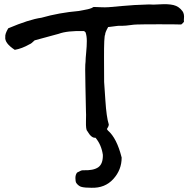

<svg xmlns="http://www.w3.org/2000/svg" viewBox="-20 -626 897 909"><path d="M341 240Q337 233 337 217Q337 201 345 191Q348 190 353 187Q358 184 363 182Q368 180 373 180Q422 182 445 166Q468 150 467 107Q460 59 432 26Q413 29 393 -6Q386 -12 387 -51.5Q388 -91 387 -97Q387 -116 384.5 -217Q382 -318 385 -333Q385 -347 388 -377.5Q391 -408 391 -432Q391 -456 385 -473Q380 -478 378 -479Q298 -481 258 -466L144 -435Q128 -419 119 -416Q84 -396 50 -390Q1 -422 5 -451Q3 -465 19 -492Q118 -534 176 -542Q260 -566 353 -574Q358 -575 374.5 -578Q391 -581 402.5 -584Q414 -587 423 -593Q426 -593 439.5 -592.5Q453 -592 465 -591.5Q477 -591 495 -592Q500 -592 556.5 -597.5Q613 -603 686 -605Q701 -603 738.5 -605.5Q776 -608 801.5 -602Q827 -596 844 -573Q849 -566 850.5 -557Q852 -548 851 -540Q850 -532 851 -523Q850 -521 845 -516Q840 -511 838 -510Q814 -511 733.5 -511Q653 -511 629 -510Q617 -510 595.5 -507Q574 -504 562 -504H543Q538 -504 533 -503L502 -499Q497 -498 492 -498Q477 -471 478 -463Q472 -455 472.5 -350.5Q473 -246 473 -238Q474 -227 479 -149.5Q484 -72 495 -37V-34Q494 -27 486 -15L491 -8Q533 28 556 120Q556 178 516.5 221.5Q477 265 413 263Q411 263 400 262.5Q389 262 385.5 262Q382 262 373.5 260.5Q365 259 360.5 257Q356 255 350.5 250.5Q345 246 341 240Z"/></svg>

Font: Excalifont
Style: Regular
Weight: 400
Designer: Your Own Font Foundry (Virgil); Ján Filípek / DizajnDesign (Excalifont, modifications)
Foundry: Your Own Font Foundry (Virgil); Ján Filípek / DizajnDesign (Excalifont, modifications)
Version: Version 1.000;Glyphs 3.2 (3227)